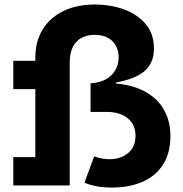

<svg xmlns="http://www.w3.org/2000/svg" viewBox="-20 -820 808 849"><path d="M380.4 -451.7Q413.2 -453.6 436.7 -463.8Q460.2 -473.9 475.2 -490.1Q490.2 -506.3 497.4 -526.1Q504.6 -545.9 504.6 -566.7Q504.6 -596.5 491.9 -618.9Q479.1 -641.2 455.3 -653.6Q431.6 -666 398.2 -666Q366.5 -666 341.6 -653.2Q316.7 -640.4 302.4 -612.9Q288.2 -585.4 288.2 -540.8V0H38.7V-125.2H136.2V-426H38.7V-551.2H136.2V-563.7Q136.2 -636.8 168.8 -689.8Q201.5 -742.8 260.6 -771.4Q319.6 -800 398.9 -800Q469.6 -800 529.2 -778.1Q588.8 -756.2 624.7 -713Q660.7 -669.8 660.7 -605.8Q660.7 -570.7 649 -545.3Q637.3 -519.8 615.3 -502.4Q593.3 -485 562.5 -473.7Q531.8 -462.5 493.2 -455.3V-401.2ZM396.4 -128.6Q414.7 -121.6 431.8 -118.8Q449 -116 463.8 -116Q514.3 -116 546.8 -143.5Q579.2 -171 579.2 -219Q579.2 -269.4 544.5 -297.3Q509.8 -325.1 452.9 -325.1H380.4V-451.7H460.8Q518.5 -451.7 568.1 -437Q617.7 -422.2 654.7 -393Q691.8 -363.8 712.6 -320Q733.5 -276.2 733.5 -217.7Q733.5 -143.9 701.5 -93.2Q669.6 -42.5 611.3 -16.6Q553.1 9.3 474.1 9.3Q438.3 9.3 409.3 4.1Q380.3 -1.1 353.3 -12.1Z"/></svg>

Font: Hepta Slab ExtraLight
Style: Regular
Weight: 200
Designer: Michael LaGattuta
Foundry: Michael LaGattuta
Version: Version 1.100